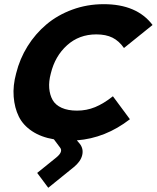

<svg xmlns="http://www.w3.org/2000/svg" viewBox="-20 -660 747 915"><path d="M518.1 -201.2 599.1 -91.8Q482.4 -1.5 346.2 8.8L359.9 24.9Q378.9 48.8 371.8 79.1Q364.7 109.4 332 136.2L210 234.9L157.2 164.1L248 90.8Q282.2 63 266.1 43L236.8 3.9Q175.8 -6.3 132.8 -34.9Q89.8 -63.5 69.6 -104.7Q49.3 -146 45.2 -199Q41 -252 57.1 -311Q74.2 -379.9 111.3 -439.5Q148.4 -499 201.4 -543.7Q254.4 -588.4 325 -614.3Q395.5 -640.1 474.1 -640.1Q632.3 -640.1 707 -541L570.8 -431.2Q547.4 -464.8 516.1 -480.5Q484.9 -496.1 439 -496.1Q356.9 -496.1 299.6 -444.3Q242.2 -392.6 222.2 -310.1Q211.9 -272 214.6 -239.7Q217.3 -207.5 230.7 -183.6Q244.1 -159.7 273.9 -146.2Q303.7 -132.8 347.2 -132.8Q392.6 -132.8 433.1 -149.4Q473.6 -166 518.1 -201.2Z"/></svg>

Font: Sinkin Sans 700 Bold Italic
Style: Bold Italic
Weight: 700
Italic angle: -112°
Designer: Keith Bates
Foundry: K-Type
Version: Sinkin Sans (version 1.0)  by Keith Bates   •   © 2014   www